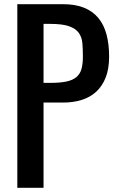

<svg xmlns="http://www.w3.org/2000/svg" viewBox="-20 -895 571 915"><path d="M281.2 -875Q339.8 -875 381.3 -857.9Q422.9 -840.8 449.2 -808.6Q475.6 -776.4 487.8 -730Q500 -683.6 500 -625Q500 -566.4 483.4 -524.9Q466.8 -483.4 437.5 -457Q408.2 -430.7 368.2 -418.5Q328.1 -406.2 281.2 -406.2H187.5V0H62.5V-875ZM218.8 -500Q265.6 -500 295.9 -506.3Q326.2 -512.7 343.8 -527.3Q361.3 -542 368.2 -565.9Q375 -589.8 375 -625Q375 -660.2 372.6 -689Q370.1 -717.8 355.5 -738.3Q340.8 -758.8 309.1 -770Q277.3 -781.2 218.8 -781.2H187.5V-500Z"/></svg>

Font: tigers
Style: Regular
Weight: 400
Designer: vernon adams
Foundry: vernon adams
Version: Version 1.2